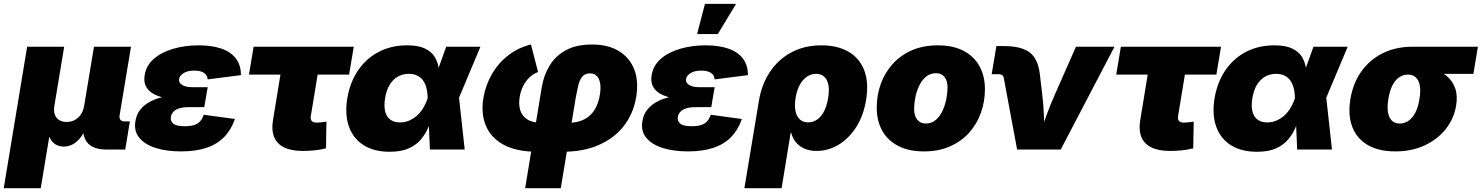

<svg xmlns="http://www.w3.org/2000/svg" viewBox="-49 -789 7818 1013"><path d="M-29.3 204.1 94.2 -542.5H289.6L237.8 -230.5Q233.4 -204.1 240 -185.1Q246.6 -166 262.7 -155.8Q278.8 -145.5 302.2 -145.5Q326.2 -145.5 345.5 -155.8Q364.7 -166 377.7 -185.1Q390.6 -204.1 395 -230.5L446.8 -542.5H642.1L582 -180.7Q579.6 -165.5 586.2 -157Q592.8 -148.4 607.9 -148.4H636.2L611.8 0H512.2Q438.5 0 409.2 -40Q379.9 -80.1 392.1 -154.3L400.4 -203.6H427.7Q418.9 -148.9 403.6 -112.5Q388.2 -76.2 368.9 -54.9Q349.6 -33.7 328.9 -24.7Q308.1 -15.6 288.6 -15.6Q267.6 -15.6 248.8 -24.7Q230 -33.7 217.3 -54.9Q204.6 -76.2 200.9 -112.5Q197.3 -148.9 206.1 -203.6H233.4L166 204.1Z M906.2 9.8Q830.1 9.8 772.7 -8.3Q715.3 -26.4 686 -62Q656.7 -97.7 665.5 -149.9Q670.9 -185.1 691.4 -210.7Q711.9 -236.3 744.4 -253.4Q776.9 -270.5 819.6 -279.1Q862.3 -287.6 912.6 -287.6H1039.6L1028.8 -223.6H945.3Q917.5 -223.6 897.5 -217.5Q877.4 -211.4 866.2 -199.7Q855 -188 852.5 -171.9Q849.1 -149.9 865.5 -136.5Q881.8 -123 926.8 -123Q956.1 -123 975.6 -129.4Q995.1 -135.7 1007.1 -149.2Q1019 -162.6 1025.9 -183.6L1190.4 -161.1Q1170.9 -104.5 1134 -66.4Q1097.2 -28.3 1040.8 -9.3Q984.4 9.8 906.2 9.8ZM909.7 -265.1Q862.8 -265.1 824.2 -272.2Q785.6 -279.3 759 -294.7Q732.4 -310.1 720.5 -334.5Q708.5 -358.9 714.4 -393.1Q722.7 -443.8 762.9 -478.8Q803.2 -513.7 865 -531.7Q926.8 -549.8 999 -549.8Q1068.4 -549.8 1118.4 -532.7Q1168.5 -515.6 1195.3 -480.7Q1222.2 -445.8 1222.2 -392.6L1046.4 -370.1Q1045.9 -391.6 1027.8 -404.1Q1009.8 -416.5 976.6 -416.5Q940.4 -416.5 919.4 -403.1Q898.4 -389.6 896 -372.6Q892.6 -353.5 911.4 -341.3Q930.2 -329.1 962.9 -329.1H1046.9L1035.6 -265.1Z M1550.3 7.3Q1457.5 7.3 1417.7 -34.2Q1377.9 -75.7 1391.6 -156.7L1430.7 -395.5H1264.6L1289.1 -542.5H1817.4L1793 -395.5H1627L1590.8 -176.8Q1588.4 -159.2 1595.7 -150.6Q1603 -142.1 1623 -142.1Q1632.8 -142.1 1649.7 -144Q1666.5 -146 1673.3 -147.5L1670.9 -6.3Q1636.7 2 1606.7 4.6Q1576.7 7.3 1550.3 7.3Z M2006.8 11.7Q1924.3 11.7 1869.6 -22.9Q1814.9 -57.6 1792.2 -120.8Q1769.5 -184.1 1783.2 -270Q1797.9 -356 1840.8 -418.7Q1883.8 -481.4 1949.7 -515.6Q2015.6 -549.8 2098.6 -549.8Q2158.2 -549.8 2192.6 -533.2Q2227.1 -516.6 2243.7 -490Q2260.3 -463.4 2265.1 -432.4Q2270 -401.4 2270.5 -372.6H2327.6L2372.6 -275.9L2402.8 0H2219.2L2207.5 -272.5Q2206.5 -305.7 2199.5 -329.6Q2192.4 -353.5 2179.7 -368.7Q2167 -383.8 2149.2 -391.6Q2131.3 -399.4 2108.4 -399.4Q2074.7 -399.4 2049.1 -384.3Q2023.4 -369.1 2006.6 -341.1Q1989.7 -313 1982.9 -272Q1976.1 -231 1982.9 -202.1Q1989.7 -173.3 2009.8 -158.2Q2029.8 -143.1 2062 -143.1Q2085.9 -143.1 2107.7 -151.9Q2129.4 -160.6 2148.2 -176.5Q2167 -192.4 2181.9 -216.1Q2196.8 -239.7 2207 -269.5L2305.2 -542.5H2485.8L2371.1 -269.5L2294.9 -177.7H2234.4Q2224.1 -148.4 2210.2 -115.7Q2196.3 -83 2172.4 -54Q2148.4 -24.9 2108.6 -6.6Q2068.8 11.7 2006.8 11.7Z M2721.7 204.1 2809.6 -330.6Q2820.3 -393.1 2851.1 -443.6Q2881.8 -494.1 2936.8 -524.2Q2991.7 -554.2 3075.7 -554.2Q3159.7 -554.2 3216.6 -519.3Q3273.4 -484.4 3297.4 -422.4Q3321.3 -360.4 3307.6 -277.8Q3293.5 -191.4 3243.7 -126.2Q3193.8 -61 3111.8 -24.7Q3029.8 11.7 2919.4 11.7H2787.6Q2677.2 11.7 2609.1 -24.9Q2541 -61.5 2514.4 -126Q2487.8 -190.4 2501.5 -272.9Q2513.7 -342.8 2548.1 -400.9Q2582.5 -459 2635 -498.8Q2687.5 -538.6 2752.4 -554.2L2790 -408.7Q2766.6 -400.9 2746.6 -382.6Q2726.6 -364.3 2712.4 -337.4Q2698.2 -310.5 2692.9 -276.9Q2686.5 -238.3 2695.8 -207.5Q2705.1 -176.8 2733.6 -158.7Q2762.2 -140.6 2813 -140.6H2944.8Q2997.1 -140.6 3032.5 -158.7Q3067.9 -176.8 3088.1 -209.7Q3108.4 -242.7 3115.7 -287.6Q3121.6 -322.3 3117.7 -347.9Q3113.8 -373.5 3100.1 -387.7Q3086.4 -401.9 3063.5 -401.9Q3036.6 -401.9 3022.5 -383.8Q3008.3 -365.7 3001.7 -337.2Q2995.1 -308.6 2989.3 -277.8L2909.7 204.1Z M3581.1 9.8Q3504.9 9.8 3447.5 -8.3Q3390.1 -26.4 3360.8 -62Q3331.5 -97.7 3340.3 -149.9Q3345.7 -185.1 3366.2 -210.7Q3386.7 -236.3 3419.2 -253.4Q3451.7 -270.5 3494.4 -279.1Q3537.1 -287.6 3587.4 -287.6H3714.4L3703.6 -223.6H3620.1Q3592.3 -223.6 3572.3 -217.5Q3552.2 -211.4 3541 -199.7Q3529.8 -188 3527.3 -171.9Q3523.9 -149.9 3540.3 -136.5Q3556.6 -123 3601.6 -123Q3630.9 -123 3650.4 -129.4Q3669.9 -135.7 3681.9 -149.2Q3693.8 -162.6 3700.7 -183.6L3865.2 -161.1Q3845.7 -104.5 3808.8 -66.4Q3772 -28.3 3715.6 -9.3Q3659.2 9.8 3581.1 9.8ZM3584.5 -265.1Q3537.6 -265.1 3499 -272.2Q3460.4 -279.3 3433.8 -294.7Q3407.2 -310.1 3395.3 -334.5Q3383.3 -358.9 3389.2 -393.1Q3397.5 -443.8 3437.7 -478.8Q3478 -513.7 3539.8 -531.7Q3601.6 -549.8 3673.8 -549.8Q3743.2 -549.8 3793.2 -532.7Q3843.3 -515.6 3870.1 -480.7Q3897 -445.8 3897 -392.6L3721.2 -370.1Q3720.7 -391.6 3702.6 -404.1Q3684.6 -416.5 3651.4 -416.5Q3615.2 -416.5 3594.2 -403.1Q3573.2 -389.6 3570.8 -372.6Q3567.4 -353.5 3586.2 -341.3Q3605 -329.1 3637.7 -329.1H3721.7L3710.4 -265.1ZM3628.9 -609.4 3670.4 -768.6H3834.5L3738.3 -609.4Z M3878.4 204.1 3954.6 -254.4Q3968.8 -342.8 4012.9 -409.2Q4057.1 -475.6 4126.2 -512.7Q4195.3 -549.8 4285.2 -549.8Q4369.6 -549.8 4427.7 -516.1Q4485.8 -482.4 4510.7 -418Q4535.6 -353.5 4520.5 -261.2Q4506.3 -176.3 4466.8 -116Q4427.2 -55.7 4373.3 -24.2Q4319.3 7.3 4259.8 7.3Q4222.2 7.3 4194.6 -5.1Q4167 -17.6 4149.7 -39.1Q4132.3 -60.5 4125.5 -88.4H4122.6L4074.7 204.1ZM4214.8 -143.6Q4241.7 -143.6 4263.2 -158.9Q4284.7 -174.3 4299.3 -203.1Q4314 -231.9 4320.3 -272Q4327.1 -312 4321.8 -340.3Q4316.4 -368.7 4300 -384Q4283.7 -399.4 4256.8 -399.4Q4230 -399.4 4207.8 -384Q4185.5 -368.7 4170.2 -340.3Q4154.8 -312 4148.4 -272Q4142.1 -232.9 4147.9 -203.9Q4153.8 -174.8 4170.7 -159.2Q4187.5 -143.6 4214.8 -143.6Z M4826.2 9.8Q4746.1 9.8 4690.4 -18.8Q4634.8 -47.4 4605.7 -99.4Q4576.7 -151.4 4576.7 -221.2Q4576.7 -288.1 4598.4 -347.4Q4620.1 -406.7 4661.6 -452.4Q4703.1 -498 4762.7 -523.9Q4822.3 -549.8 4898.9 -549.8Q4978.5 -549.8 5033.9 -521.2Q5089.4 -492.7 5118.4 -440.4Q5147.5 -388.2 5147.5 -318.4Q5147.5 -252.9 5126.2 -193.6Q5105 -134.3 5064 -88.6Q5022.9 -43 4963.1 -16.6Q4903.3 9.8 4826.2 9.8ZM4835 -137.2Q4866.7 -137.2 4889.2 -157Q4911.6 -176.8 4925 -207Q4938.5 -237.3 4944.3 -269.8Q4950.2 -302.2 4950.2 -327.1Q4950.2 -352.1 4942.6 -368.9Q4935.1 -385.7 4921.6 -394.3Q4908.2 -402.8 4890.1 -402.8Q4857.9 -402.8 4835.4 -383.3Q4813 -363.8 4799.3 -334Q4785.6 -304.2 4779.8 -272.2Q4773.9 -240.2 4773.9 -215.3Q4773.9 -177.2 4790.8 -157.2Q4807.6 -137.2 4835 -137.2Z M5317.4 0 5246.6 -379.4Q5245.1 -388.2 5238.3 -392.8Q5231.4 -397.5 5220.2 -397.5H5183.1L5208 -545.9H5246.6Q5339.8 -545.9 5383.5 -512.5Q5427.2 -479 5437 -399.9L5449.2 -296.9Q5456.1 -241.7 5458.5 -184.6Q5460.9 -127.4 5462.4 -61.5H5429.7Q5452.6 -127.4 5473.6 -184.6Q5494.6 -241.7 5519.5 -296.9L5627.9 -542.5H5831.1L5547.4 0Z M6126 7.3Q6033.2 7.3 5993.4 -34.2Q5953.6 -75.7 5967.3 -156.7L6006.3 -395.5H5840.3L5864.7 -542.5H6393.1L6368.7 -395.5H6202.6L6166.5 -176.8Q6164.1 -159.2 6171.4 -150.6Q6178.7 -142.1 6198.7 -142.1Q6208.5 -142.1 6225.3 -144Q6242.2 -146 6249 -147.5L6246.6 -6.3Q6212.4 2 6182.4 4.6Q6152.3 7.3 6126 7.3Z M6582.5 11.7Q6500 11.7 6445.3 -22.9Q6390.6 -57.6 6367.9 -120.8Q6345.2 -184.1 6358.9 -270Q6373.5 -356 6416.5 -418.7Q6459.5 -481.4 6525.4 -515.6Q6591.3 -549.8 6674.3 -549.8Q6733.9 -549.8 6768.3 -533.2Q6802.7 -516.6 6819.3 -490Q6835.9 -463.4 6840.8 -432.4Q6845.7 -401.4 6846.2 -372.6H6903.3L6948.2 -275.9L6978.5 0H6794.9L6783.2 -272.5Q6782.2 -305.7 6775.1 -329.6Q6768.1 -353.5 6755.4 -368.7Q6742.7 -383.8 6724.9 -391.6Q6707 -399.4 6684.1 -399.4Q6650.4 -399.4 6624.8 -384.3Q6599.1 -369.1 6582.3 -341.1Q6565.4 -313 6558.6 -272Q6551.8 -231 6558.6 -202.1Q6565.4 -173.3 6585.4 -158.2Q6605.5 -143.1 6637.7 -143.1Q6661.6 -143.1 6683.3 -151.9Q6705.1 -160.6 6723.9 -176.5Q6742.7 -192.4 6757.6 -216.1Q6772.5 -239.7 6782.7 -269.5L6880.9 -542.5H7061.5L6946.8 -269.5L6870.6 -177.7H6810.1Q6799.8 -148.4 6785.9 -115.7Q6772 -83 6748 -54Q6724.1 -24.9 6684.3 -6.6Q6644.5 11.7 6582.5 11.7Z M7312.5 9.8Q7224.6 9.8 7166.7 -24.2Q7108.9 -58.1 7085.4 -120.4Q7062 -182.6 7075.7 -266.1Q7089.4 -349.6 7133.3 -411.6Q7177.2 -473.6 7246.3 -508.1Q7315.4 -542.5 7403.8 -542.5H7748.5L7724.6 -399.4H7486.8L7378.9 -395.5Q7353.5 -395.5 7332.5 -380.9Q7311.5 -366.2 7297.1 -337.6Q7282.7 -309.1 7275.9 -266.1Q7269 -224.1 7274.2 -195.3Q7279.3 -166.5 7295.2 -151.9Q7311 -137.2 7336.9 -137.2Q7361.8 -137.2 7382.6 -151.9Q7403.3 -166.5 7418.5 -195.3Q7433.6 -224.1 7439.9 -266.1Q7447.3 -309.1 7441.9 -337.6Q7436.5 -366.2 7420.7 -380.9Q7404.8 -395.5 7379.4 -395.5L7387.7 -443.8Q7449.2 -443.8 7498.8 -430.4Q7548.3 -417 7581.3 -390.1Q7614.3 -363.3 7628.4 -323.7Q7642.6 -284.2 7633.3 -231Q7622.6 -164.6 7580.1 -109.9Q7537.6 -55.2 7469.2 -22.7Q7400.9 9.8 7312.5 9.8Z"/></svg>

Font: Inter 16pt Black
Style: Italic
Weight: 900
Italic angle: -9.3988°
Version: Version 4.001;git-66647c0bb